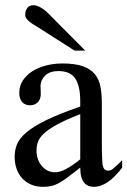

<svg xmlns="http://www.w3.org/2000/svg" viewBox="-20 -701 484 729"><path d="M443.8 -64.5Q388.7 8.3 336.9 8.3Q326.2 8.3 316.7 4.9Q307.1 1.5 300 -6.8Q293 -15.1 288.8 -29.1Q284.7 -43 284.7 -64.5Q255.4 -41.5 236.1 -27.1Q216.8 -12.7 201.9 -4.9Q187 2.9 173.6 5.6Q160.2 8.3 142.6 8.3Q118.7 8.3 99.1 0.2Q79.6 -7.8 65.4 -22.7Q51.3 -37.6 43.5 -58.8Q35.6 -80.1 35.6 -106Q35.6 -130.9 44.7 -153.3Q53.7 -175.8 80.6 -198.5Q107.4 -221.2 156.2 -245.1Q205.1 -269 284.7 -296.4V-314.9Q284.7 -347.2 279.5 -369.1Q274.4 -391.1 264.2 -405Q253.9 -418.9 238.3 -425Q222.7 -431.2 201.2 -431.2Q170.4 -431.2 152.8 -415.3Q135.3 -399.4 133.8 -376.5L134.8 -347.2Q135.7 -326.2 124.3 -313.7Q112.8 -301.3 94.2 -301.3Q74.7 -301.3 64 -313.7Q53.2 -326.2 53.2 -348.1Q53.2 -374.5 66.7 -395.3Q80.1 -416 102.8 -430.4Q125.5 -444.8 155 -452.4Q184.6 -460 216.8 -460Q265.1 -460 294.7 -449.5Q324.2 -439 340.3 -419.2Q356.4 -399.4 361.6 -371.1Q366.7 -342.8 366.7 -307.6V-155.3Q366.7 -124 367.7 -104Q368.7 -84 369.1 -77.1Q371.6 -64 376.5 -58.6Q381.3 -53.2 390.6 -53.2Q395 -53.2 398.9 -54.4Q402.8 -55.7 408.2 -59.6Q413.6 -63.5 421.9 -71.3Q430.2 -79.1 443.8 -92.8ZM284.7 -267.6Q228 -245.6 195.1 -227.3Q162.1 -209 145 -192.4Q127.9 -175.8 123.3 -160.4Q118.7 -145 118.7 -128.9Q118.7 -111.3 124 -96.7Q129.4 -82 138.4 -71Q147.5 -60.1 159.9 -53.7Q172.4 -47.4 186.5 -46.9Q205.6 -45.9 229.7 -58.6Q253.9 -71.3 284.7 -96.2ZM263.2 -508.8 119.1 -600.6Q112.8 -604.5 105.2 -609.1Q97.7 -613.8 91.1 -619.4Q84.5 -625 80.1 -631.1Q75.7 -637.2 75.7 -643.6Q75.7 -661.1 84 -671.1Q92.3 -681.2 106.9 -681.2Q119.6 -681.2 135.5 -671.9Q151.4 -662.6 165 -648.4L303.7 -508.8Z"/></svg>

Font: Doulos SIL Compact
Style: Regular
Weight: 400
Designer: Walt Agee, Victor Gaultney, Peter Martin, Debbi Hosken
Foundry: SIL International
Version: Version 4.110; 2011; Maintenance release ; LnSpcTght